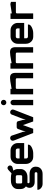

<svg xmlns="http://www.w3.org/2000/svg" viewBox="1564 -2293 929 4097"><g transform="rotate(-90 2028.5 -244.5)"><path d="M508 -443 435 -423Q470 -383 470 -330V-269Q470 -206 422 -164.5Q374 -123 298 -123H205Q193 -123 181 -124Q167 -118 167 -103Q167 -93 174.5 -85.5Q182 -78 198 -78H363Q438 -78 479 -41.5Q520 -5 520 48V58Q520 122 477 161Q434 200 363 200H156Q104 200 66 168Q28 136 28 103V88H378Q386 88 393.5 83Q401 78 401 67V51Q401 42 394.5 36.5Q388 31 378 31H198Q136 31 102.5 -1Q69 -33 69 -78Q69 -124 100 -155Q43 -196 43 -269V-330Q43 -393 93 -434.5Q143 -476 227 -476H286Q336 -476 378 -463L453 -532Q479 -554 504 -548Q529 -542 541 -518Q552 -498 542 -474Q532 -450 508 -443ZM338 -341Q338 -372 305 -372H197Q162 -372 162 -341V-265Q162 -236 188 -236H310Q326 -236 332 -244Q338 -252 338 -268Z M732 -113H990V-99Q990 -61 929.5 -30.5Q869 0 802 0H732Q664 0 621.5 -46.5Q579 -93 579 -157V-333Q579 -395 623.5 -439.5Q668 -484 734 -484H868Q934 -484 979 -439Q1024 -394 1024 -331V-193H696V-147Q696 -133 706.5 -123Q717 -113 732 -113ZM696 -337V-291H907V-337Q907 -351 896.5 -361.5Q886 -372 871 -372H732Q718 -372 707 -361.5Q696 -351 696 -337Z M1489 -327 1517 -224Q1518 -219 1522.5 -193Q1527 -167 1529 -159Q1531 -168 1536 -194.5Q1541 -221 1543 -226L1632 -458Q1638 -474 1652 -483Q1666 -492 1682 -492Q1690 -492 1697 -490Q1701 -490 1708 -486Q1740 -469 1740 -435Q1740 -421 1735 -411L1575 -1H1485L1408 -219L1329 -1H1239L1079 -411Q1074 -421 1074 -435Q1074 -470 1106 -486Q1115 -490 1117 -490Q1125 -493 1132 -492Q1149 -491 1163.5 -482.5Q1178 -474 1183 -458L1262 -226Q1264 -220 1268.5 -194Q1273 -168 1275 -160Q1277 -168 1281.5 -194Q1286 -220 1288 -224L1325 -327Q1333 -348 1359 -353Q1364 -353 1369 -353H1445Q1453 -353 1455 -353Q1483 -348 1489 -327Z M1946 -427V-1H1832V-427Q1832 -451 1849 -468Q1866 -485 1890 -485Q1913 -485 1929.5 -468Q1946 -451 1946 -427ZM1832 -630Q1832 -655 1849 -672Q1866 -689 1889 -689Q1913 -689 1930 -672Q1947 -655 1947 -630.5Q1947 -606 1930 -590Q1913 -574 1888.5 -574Q1864 -574 1848 -591Q1832 -608 1832 -630Z M2522 -2H2407V-352Q2407 -360 2399.5 -366Q2392 -372 2383 -372H2203Q2194 -372 2187 -365.5Q2180 -359 2180 -353V-2H2064V-486H2180V-461L2345 -489Q2385 -495 2415 -495Q2475 -495 2498.5 -465Q2522 -435 2522 -383Z M3070 -2H2955V-352Q2955 -360 2947.5 -366Q2940 -372 2931 -372H2751Q2742 -372 2735 -365.5Q2728 -359 2728 -353V-2H2612V-486H2728V-461L2893 -489Q2933 -495 2963 -495Q3023 -495 3046.5 -465Q3070 -435 3070 -383Z M3296 -113H3554V-99Q3554 -61 3493.5 -30.5Q3433 0 3366 0H3296Q3228 0 3185.5 -46.5Q3143 -93 3143 -157V-333Q3143 -395 3187.5 -439.5Q3232 -484 3298 -484H3432Q3498 -484 3543 -439Q3588 -394 3588 -331V-193H3260V-147Q3260 -133 3270.5 -123Q3281 -113 3296 -113ZM3260 -337V-291H3471V-337Q3471 -351 3460.5 -361.5Q3450 -372 3435 -372H3296Q3282 -372 3271 -361.5Q3260 -351 3260 -337Z M3816 -370Q3806 -370 3798.5 -363.5Q3791 -357 3791 -350V-1H3673V-485H3791V-457L3944 -481Q3981 -487 3982 -487Q4009 -487 4029 -477L4037 -473V-370Z"/></g></svg>

Font: FifthLeg
Style: Bold
Weight: 700
Designer: Jakub Steiner
Version: Version 1.0